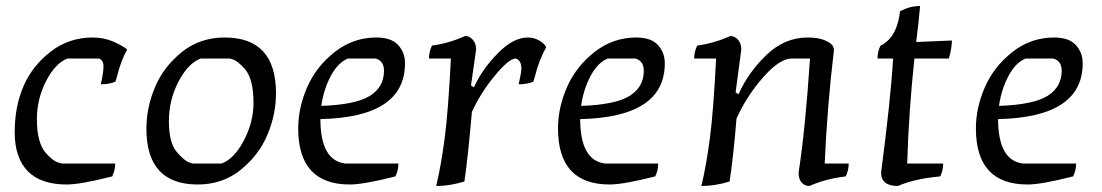

<svg xmlns="http://www.w3.org/2000/svg" viewBox="-20 -605 3672 640"><path d="M364 -60Q364 -37 354 -17Q248 10 202 10Q116 10 72.5 -34.5Q29 -79 29 -164.5Q29 -250 58.5 -318Q88 -386 149 -433Q210 -480 289 -480Q327 -480 358.5 -466Q390 -452 404 -440Q383 -403 370 -350L365 -333Q345 -324 316 -324Q325 -364 325 -384Q325 -404 310 -410H205Q164 -394 133.5 -334.5Q103 -275 103 -208Q103 -130 132 -96Q157 -67 178 -62L186 -60Z M615 -62 623 -60H719Q761 -76 793 -137Q825 -198 825 -262Q825 -341 797 -374Q772 -403 753 -408L745 -410H649Q607 -394 575 -333Q543 -272 543 -200.5Q543 -129 569.5 -98Q596 -67 615 -62ZM639 10Q468 10 468 -176Q468 -246 496.5 -314Q525 -382 585.5 -431Q646 -480 729 -480Q900 -480 900 -294Q900 -224 871.5 -156Q843 -88 782.5 -39Q722 10 639 10Z M1308 -60Q1308 -37 1298 -17Q1192 10 1146 10Q974 10 974 -177Q974 -246 1004 -314.5Q1034 -383 1095.5 -431.5Q1157 -480 1235 -480Q1284 -480 1307 -455Q1330 -430 1330 -394Q1330 -214 1048 -208Q1048 -71 1130 -60ZM1260 -369Q1260 -402 1232 -410H1140Q1107 -397 1083 -352.5Q1059 -308 1051 -252Q1166 -256 1213 -285.5Q1260 -315 1260 -369Z M1410 -410Q1410 -433 1420 -453Q1477 -461 1531 -485Q1545 -485 1556 -472.5Q1567 -460 1567 -440L1550 -320L1560 -314Q1585 -371 1637.5 -425.5Q1690 -480 1739 -480Q1758 -480 1773.5 -472Q1789 -464 1795 -456L1801 -448Q1776 -404 1763 -350L1758 -333Q1738 -324 1709 -324Q1718 -365 1718 -376Q1718 -404 1699 -410Q1677 -410 1630 -353.5Q1583 -297 1553 -232Q1540 -82 1528 0Q1479 15 1434 15Q1450 -52 1462 -142Q1474 -232 1483 -410Z M2174 -60Q2174 -37 2164 -17Q2058 10 2012 10Q1840 10 1840 -177Q1840 -246 1870 -314.5Q1900 -383 1961.5 -431.5Q2023 -480 2101 -480Q2150 -480 2173 -455Q2196 -430 2196 -394Q2196 -214 1914 -208Q1914 -71 1996 -60ZM2126 -369Q2126 -402 2098 -410H2006Q1973 -397 1949 -352.5Q1925 -308 1917 -252Q2032 -256 2079 -285.5Q2126 -315 2126 -369Z M2294 -410Q2294 -433 2304 -453Q2361 -461 2415 -485Q2429 -485 2440 -472.5Q2451 -460 2451 -440L2432 -297L2442 -291Q2473 -362 2534 -421Q2595 -480 2672 -480Q2709 -480 2731 -470Q2753 -460 2757 -450L2760 -440Q2737 -247 2729 -60H2809Q2809 -37 2799 -17Q2732 -9 2678 15Q2663 15 2652.5 4Q2642 -7 2642 -30Q2664 -170 2680 -410H2619Q2579 -410 2524 -347.5Q2469 -285 2435 -210Q2425 -86 2412 0Q2363 15 2318 15Q2334 -52 2346 -142Q2358 -232 2367 -410Z M3153 -470Q3153 -446 3143 -410H3028Q3009 -231 3004 -60H3124Q3124 -37 3114 -17Q3027 -9 2973 15Q2917 15 2917 -30Q2949 -274 2957 -410H2905Q2905 -433 2915 -453Q2917 -454 2920.5 -455.5Q2924 -457 2934 -465Q2944 -473 2952 -484Q2974 -515 2980 -567Q3012 -585 3047 -585Q3042 -528 3034 -465Z M3567 -60Q3567 -37 3557 -17Q3451 10 3405 10Q3233 10 3233 -177Q3233 -246 3263 -314.5Q3293 -383 3354.5 -431.5Q3416 -480 3494 -480Q3543 -480 3566 -455Q3589 -430 3589 -394Q3589 -214 3307 -208Q3307 -71 3389 -60ZM3519 -369Q3519 -402 3491 -410H3399Q3366 -397 3342 -352.5Q3318 -308 3310 -252Q3425 -256 3472 -285.5Q3519 -315 3519 -369Z"/></svg>

Font: Kotta One
Style: Regular
Weight: 400
Designer: Ania Kruk
Foundry: Ania Kruk
Version: Version 1.001